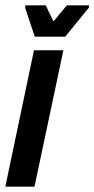

<svg xmlns="http://www.w3.org/2000/svg" viewBox="-37 -698 353 718"><path d="M-17 0 90 -510H200L92 0ZM93 -561 57 -669 58 -678H134L163 -618L213 -678H296L295 -669L207 -561Z"/></svg>

Font: Saira UltraCondensed ExtraBold
Style: Italic
Weight: 800
Width: 1
Italic angle: -12°
Designer: Hector Gatti with collaboration of the Omnibus-Type team
Foundry: Omnibus-Type
Version: Version 1.101